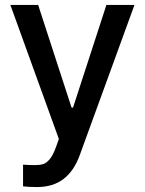

<svg xmlns="http://www.w3.org/2000/svg" viewBox="-20 -550 580 769"><path d="M72.3 196.3V109.4Q95.7 111.3 119.1 111.3Q139.2 111.3 152.3 107.4Q165.5 103.5 178.5 88.4Q191.4 73.2 203.1 42L215.8 6.8L21.5 -530.3H132.8L266.6 -119.1H272.5L406.2 -530.3H518.6L299.8 70.3Q276.9 134.3 234.6 166.7Q192.4 199.2 127.9 199.2Q92.8 199.2 72.3 196.3Z"/></svg>

Font: Pretendard Medium
Style: Regular
Weight: 500
Designer: Base glyphs from Inter by Rasmus Andersson; Hangeul glyphs from Noto Sans CJK(Source Han Sans) by Jang Soo-young and Kan
Foundry: Kil Hyung-jin
Version: Version 1.309